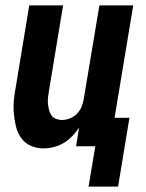

<svg xmlns="http://www.w3.org/2000/svg" viewBox="-20 -540 540 709"><path d="M307 149 332 0H261L272 -69Q261 -52 246.5 -37Q232 -22 215 -12Q198 -2 178.5 3Q159 8 140 8Q115 8 93 -2Q71 -12 57.5 -31.5Q44 -51 38.5 -74.5Q33 -98 31 -123Q29 -148 31.5 -173Q34 -198 39 -223L88 -520H213L161 -206Q159 -194 157.5 -182Q156 -170 157 -158.5Q158 -147 160.5 -136Q163 -125 169 -115.5Q175 -106 186 -101.5Q197 -97 209 -97Q224 -97 239.5 -103.5Q255 -110 266 -122Q277 -134 282.5 -149Q288 -164 290 -179L347 -520H472L403 -105H458L416 149Z"/></svg>

Font: Iosevka SS18 Extrabold
Style: Italic
Weight: 800
Italic angle: -9°
Monospace: yes
Designer: Belleve Invis
Foundry: Belleve Invis
Version: Version 25.1.1; ttfautohint (v1.8.4)